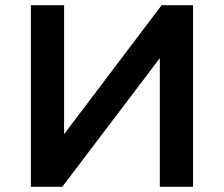

<svg xmlns="http://www.w3.org/2000/svg" viewBox="-20 -720 862 740"><path d="M99 -700H227V-203L603 -700H724V0H596V-496L220 0H99Z"/></svg>

Font: CMG Sans SemiBold
Style: Regular
Weight: 600
Designer: Julieta Ulanovsky
Foundry: Julieta Ulanovsky
Version: Version 7.200